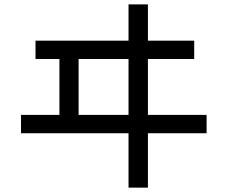

<svg xmlns="http://www.w3.org/2000/svg" viewBox="-20 -818 1040 879"><path d="M252 -292V-547.9H142.6V-631.8H568.4V-797.9H657.2V-631.8H869.1V-547.9H657.2V-292H925.8V-208H657.2V41H568.4V-208H76.2V-292ZM339.8 -292H568.4V-547.9H339.8Z"/></svg>

Font: MotoyaLCedar
Style: W3 mono
Weight: 400
Version: Version 1.01